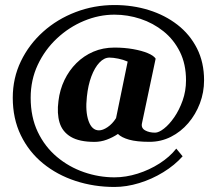

<svg xmlns="http://www.w3.org/2000/svg" viewBox="-20 -630 860 770"><path d="M439 119.8Q356.8 119.8 282.9 95.6Q209 71.4 152.4 25.2Q95.8 -21 63.5 -87.6Q31.2 -154.2 31.2 -238Q31.2 -316.8 63.8 -384.4Q96.4 -452 153 -502.7Q209.6 -553.4 283.5 -581.6Q357.4 -609.8 439 -609.8Q512.2 -609.8 577 -589.6Q641.8 -569.4 691.7 -530.7Q741.6 -492 770 -435.9Q798.4 -379.8 798.4 -308Q798.4 -259.6 781.6 -215.3Q764.8 -171 735 -136.2Q705.2 -101.4 665.4 -81.3Q625.6 -61.2 579.4 -61.2Q528.2 -61.2 497.6 -69.9Q467 -78.6 453 -92.8Q432.2 -78.8 408.2 -69.9Q384.2 -61 359 -61Q298 -61 264 -81.3Q230 -101.6 218.9 -138.4Q207.8 -175.2 214.4 -224.8Q219.8 -270.2 238.4 -308.9Q257 -347.6 286.5 -376.9Q316 -406.2 354.4 -422.7Q392.8 -439.2 439 -439.2Q479 -439.2 513.9 -433Q548.8 -426.8 572.7 -416.8Q596.6 -406.8 604.2 -394.8L549.2 -134.8Q545.6 -116.4 561.9 -107.2Q578.2 -98 602 -98Q616.8 -98 637.8 -114.4Q658.8 -130.8 678.8 -159.7Q698.8 -188.6 712.4 -226.8Q726 -265 726 -308Q726 -372.8 701.5 -422.1Q677 -471.4 635.6 -504.5Q594.2 -537.6 543.3 -554.4Q492.4 -571.2 439 -571.2Q376.6 -571.2 316.5 -546.1Q256.4 -521 208.1 -475.7Q159.8 -430.4 131.4 -369.9Q103 -309.4 103 -238Q103 -160.6 131.4 -101.1Q159.8 -41.6 208.1 -1Q256.4 39.6 316.5 60.4Q376.6 81.2 439 81.2Q484.8 81.2 531.9 66.4Q579 51.6 619.7 25.6Q660.4 -0.4 687 -34L712.4 -3.2Q680.8 32.4 634.9 60.6Q589 88.8 538 104.3Q487 119.8 439 119.8ZM328.4 -242.2Q321.8 -183 335.1 -145.1Q348.4 -107.2 377 -107.2Q392.2 -107.2 411.4 -120.1Q430.6 -133 445.4 -156.2L492 -383Q474.4 -390.8 454 -394.9Q433.6 -399 419 -399Q397.6 -399 378.7 -379Q359.8 -359 346.5 -323.8Q333.2 -288.6 328.4 -242.2Z"/></svg>

Font: Wittgenstein
Style: Italic
Weight: 400
Italic angle: -11°
Designer: Jörg Drees
Foundry: Jörg Drees
Version: Version 1.500